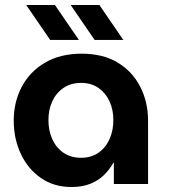

<svg xmlns="http://www.w3.org/2000/svg" viewBox="-20 -737 678 769"><path d="M266 12Q196 12 144 -24Q92 -60 63.5 -120.5Q35 -181 35 -254Q35 -329 67.5 -390Q100 -451 161 -486.5Q222 -522 307 -522Q393 -522 452 -486Q511 -450 542 -389Q573 -328 573 -254V0H436V-85H434Q419 -58 396.5 -36Q374 -14 342 -1Q310 12 266 12ZM305 -105Q345 -105 374 -125Q403 -145 418.5 -179.5Q434 -214 434 -256Q434 -298 418.5 -331.5Q403 -365 374 -385Q345 -405 305 -405Q264 -405 234.5 -385Q205 -365 189.5 -331.5Q174 -298 174 -256Q174 -214 189.5 -179.5Q205 -145 234.5 -125Q264 -105 305 -105ZM359 -577 263 -717H378L474 -577ZM181 -577 85 -717H200L296 -577Z"/></svg>

Font: MuseoModerno Thin SemiBold
Style: Regular
Weight: 600
Version: Version 1.003